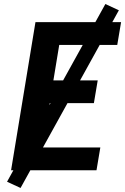

<svg xmlns="http://www.w3.org/2000/svg" viewBox="-20 -845 621 953"><path d="M35 0H459L478 -113H190L227 -333H446L465 -446H245L274 -622H562L581 -735H156ZM82 88 570 -794 503 -825 15 57Z"/></svg>

Font: Iosevka Sparkle Extrabold
Style: Italic
Weight: 800
Italic angle: -9°
Designer: Belleve Invis
Foundry: Belleve Invis
Version: Version 4.5.0; ttfautohint (v1.8.3)